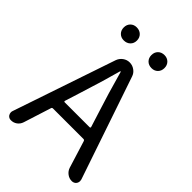

<svg xmlns="http://www.w3.org/2000/svg" viewBox="-261 -1018 1127 1127"><g transform="rotate(45 303.0 -454.0)"><path d="M417 -799.8Q392.6 -799.8 377.4 -814.9Q362.3 -830.1 362.3 -854Q362.3 -877.9 377.4 -893.1Q392.6 -908.2 417 -908.2Q440.4 -908.2 455.6 -893.1Q470.7 -877.9 470.7 -854Q470.7 -830.1 455.6 -814.9Q440.4 -799.8 417 -799.8ZM186.5 -799.8Q163.1 -799.8 147.9 -814.9Q132.8 -830.1 132.8 -854Q132.8 -877.9 147.9 -893.1Q163.1 -908.2 186.5 -908.2Q210.9 -908.2 226.6 -893.1Q242.2 -877.9 242.2 -854Q242.2 -830.1 226.6 -814.9Q210.9 -799.8 186.5 -799.8ZM193.4 -304.7Q192.4 -302.7 193.8 -300.3Q195.3 -297.9 198.2 -297.9H405.3Q408.2 -297.9 410.2 -300.3Q412.1 -302.7 411.1 -304.7L377.9 -410.2Q347.7 -502 304.7 -656.2Q303.7 -658.2 301.8 -658.2Q299.8 -658.2 299.8 -656.2Q272.5 -554.7 226.6 -410.2ZM554.7 0Q533.2 0 515.6 -13.2Q498 -26.4 491.2 -46.9L438.5 -216.8Q435.5 -223.6 428.7 -223.6H175.8Q168 -223.6 166 -216.8L111.3 -44.9Q104.5 -24.4 87.9 -12.2Q71.3 0 49.8 0Q32.2 0 22.5 -13.7Q16.6 -23.4 16.6 -33.2Q16.6 -39.1 18.6 -44.9L235.4 -684.6Q243.2 -706.1 261.7 -719.7Q280.3 -733.4 303.2 -733.4Q326.2 -733.4 345.2 -719.7Q364.3 -706.1 371.1 -684.6L587.9 -46.9Q589.8 -40 589.8 -34.2Q589.8 -24.4 584 -14.6Q573.2 0 554.7 0Z"/></g></svg>

Font: Gen Jyuu Gothic Regular
Style: Regular
Weight: 400
Designer: [Source Han Sans]
Ryoko NISHIZUKA  (kana & ideographs); Paul D. Hunt (Latin, Greek & Cyrillic); Wenlong ZHANG  (bopomofo
Version: Version 1.002.20150607